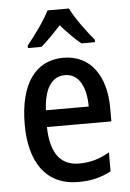

<svg xmlns="http://www.w3.org/2000/svg" viewBox="-55 -807 582 858"><g transform="rotate(-5 236.5 -378.0)"><path d="M287 -766H191C170 -723 125 -661 89 -617V-606H150C176 -628 207 -660 239 -695C270 -661 300 -629 329 -606H390V-617C354 -660 309 -721 287 -766ZM243 -549C117 -549 45 -448 45 -266C45 -99 116 10 262 10C319 10 364 -1 409 -25V-110C362 -83 321 -72 272 -72C188 -72 145 -131 143 -247H432V-308C432 -450 365 -549 243 -549ZM244 -471C307 -471 337 -407 337 -322H145C150 -422 185 -471 244 -471Z"/></g></svg>

Font: Noto Sans Khmer UI Condensed Medium
Style: Regular
Weight: 500
Width: 3
Designer: Danh Hong and the Monotype Design Team
Foundry: Monotype Imaging Inc.
Version: Version 2.002